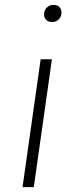

<svg xmlns="http://www.w3.org/2000/svg" viewBox="-20 -764 305 784"><path d="M192 -522 118 0H72L146 -522ZM160 -705Q160 -722 171 -733Q182 -744 199 -744Q214 -744 222.5 -735.5Q231 -727 231 -713Q231 -696 220 -685Q209 -674 193 -674Q178 -674 169 -682.5Q160 -691 160 -705Z"/></svg>

Font: Fira Sans ExtraLight
Style: Italic
Weight: 275
Italic angle: -8°
Designer: Carrois Corporate & Edenspiekermann AG
Foundry: Carrois Corporate GbR & Edenspiekermann AG
Version: Version 4.203